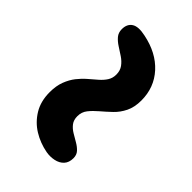

<svg xmlns="http://www.w3.org/2000/svg" viewBox="-23 -629 746 746"><g transform="rotate(-45 350.0 -256.5)"><path d="M462 -119Q425 -119 398.5 -132Q372 -145 353 -165Q334 -185 317 -205Q300 -225 283 -238.5Q266 -252 243 -252Q222 -252 208.5 -241.5Q195 -231 185.5 -215Q176 -199 167 -183.5Q158 -168 146.5 -157.5Q135 -147 117 -147Q93 -147 79 -160Q65 -173 60.5 -194.5Q56 -216 60 -238Q68 -280 89.5 -315Q111 -350 147 -372Q183 -394 233 -394Q268 -394 294 -384Q320 -374 339 -359Q358 -344 373 -326.5Q388 -309 401.5 -293.5Q415 -278 430 -268.5Q445 -259 464 -259Q486 -259 501 -270Q516 -281 527 -297.5Q538 -314 548.5 -330.5Q559 -347 572 -358Q585 -369 604 -369Q633 -369 645.5 -349.5Q658 -330 649 -289Q633 -210 583 -164.5Q533 -119 462 -119Z"/></g></svg>

Font: Shantell Sans Light SemiBold
Style: Italic
Weight: 600
Italic angle: -11°
Version: Version 1.011;[c5ecc13dd]